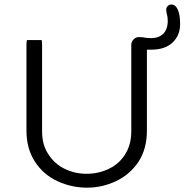

<svg xmlns="http://www.w3.org/2000/svg" viewBox="-20 -844 831 864"><path d="M101.1 -663.6Q99.1 -657.2 99.1 -641.6V-255.9Q99.1 -174.8 137.5 -116Q175.8 -57.1 240.7 -27.8Q302.7 0.5 371.3 0.5Q439.9 0.5 502 -28.8Q563.5 -58.1 602.1 -114.3Q641.1 -172.9 641.1 -255.9V-620.6H662.1Q724.6 -620.6 758.8 -654.8Q790.5 -686.5 790.5 -735.4Q790.5 -794.9 770 -815.9Q761.7 -823.7 751 -823.7Q741.7 -823.7 734.9 -816.9Q728 -810.1 728 -801.8Q728 -793.5 730.5 -782.7Q734.9 -767.1 734.9 -751Q734.9 -712.4 714.4 -691.9Q694.8 -672.4 660.2 -672.4Q641.6 -672.4 627.9 -675.3L621.1 -676.3L605 -677.2Q591.3 -677.2 581.1 -666.7Q570.8 -656.2 570.8 -641.6V-252.9Q570.8 -182.6 532.2 -133.8Q507.3 -101.6 468.3 -83.5Q422.4 -62 369.6 -62Q316.9 -62 271.5 -84Q225.6 -106.4 198.7 -148.4Q169.4 -190.4 169.4 -252.9V-641.6Q169.4 -655.8 167.5 -663.6Z"/></svg>

Font: YuPearl-ExtraLight
Style: ExtraLight
Weight: 200
Designer: Max Yao
Foundry: Max-Everyday
Version: Version 1.011; ttfautohint (v1.8.3)